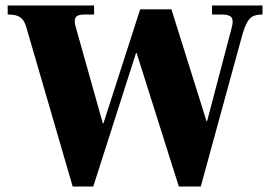

<svg xmlns="http://www.w3.org/2000/svg" viewBox="-20 -680 980 700"><path d="M245 0 77 -577Q72 -595 64.5 -606Q57 -617 44 -622Q31 -627 8 -627V-660H323V-627H285Q263 -627 256 -616.5Q249 -606 256 -582L355 -230H357L491 -646H605L733 -238H735L825 -580Q832 -606 824 -616.5Q816 -627 789 -627H753V-660H937V-627Q917 -627 904 -621.5Q891 -616 881 -598.5Q871 -581 861 -544L712 0H632L478 -487H476L320 0Z"/></svg>

Font: Frank Ruhl Libre Black
Style: Regular
Weight: 900
Designer: Yanek Iontef
Foundry: Fontef
Version: Version 6.004